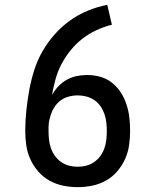

<svg xmlns="http://www.w3.org/2000/svg" viewBox="-20 -763 640 791"><path d="M300 8Q270 8 240.5 2Q211 -4 184.5 -18.5Q158 -33 138 -56Q118 -79 105.5 -106Q93 -133 88.5 -163Q84 -193 84 -223Q84 -266 88.5 -308Q93 -350 100.5 -391.5Q108 -433 121 -474Q134 -515 155 -551.5Q176 -588 204 -620Q232 -652 266.5 -677Q301 -702 340.5 -718.5Q380 -735 422 -743L441 -661Q408 -653 377 -638.5Q346 -624 319.5 -603.5Q293 -583 271.5 -556.5Q250 -530 234 -500Q218 -470 209 -437.5Q200 -405 194 -371Q205 -391 220 -407Q235 -423 254.5 -434Q274 -445 295.5 -449.5Q317 -454 339 -454Q367 -454 393.5 -446.5Q420 -439 441.5 -422Q463 -405 478 -381.5Q493 -358 501.5 -331.5Q510 -305 513 -278Q516 -251 516 -223Q516 -193 511.5 -163Q507 -133 494.5 -106Q482 -79 462 -56Q442 -33 415.5 -18.5Q389 -4 359.5 2Q330 8 300 8ZM300 -76Q318 -76 335.5 -80.5Q353 -85 368 -95.5Q383 -106 393.5 -120.5Q404 -135 410 -152Q416 -169 418 -187Q420 -205 420 -223Q420 -241 418 -259Q416 -277 410 -294Q404 -311 393.5 -326Q383 -341 368 -351Q353 -361 335.5 -365.5Q318 -370 300 -370Q277 -370 255 -362.5Q233 -355 217 -338Q201 -321 192.5 -299Q184 -277 181 -255Q180 -247 180 -239Q180 -231 180 -223Q180 -205 182 -187Q184 -169 190 -152Q196 -135 206.5 -120.5Q217 -106 232 -95.5Q247 -85 264.5 -80.5Q282 -76 300 -76Z"/></svg>

Font: Iosevka HT Medium Extended
Style: Regular
Weight: 500
Width: 7
Monospace: yes
Designer: Belleve Invis
Foundry: Belleve Invis
Version: Version 32.3.0; ttfautohint (v1.8.4)